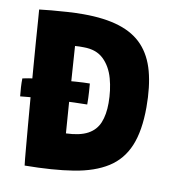

<svg xmlns="http://www.w3.org/2000/svg" viewBox="-77 -732 754 818"><g transform="rotate(10 299.5 -323.0)"><path d="M301 -286.5Q280 -286.5 245 -285.2Q210 -284 168.5 -282Q127 -280 86.5 -277.2Q46 -274.5 13.5 -271Q11.5 -290.5 10.2 -310.2Q9 -330 9.5 -348Q31 -353 69.8 -358Q108.5 -363 152.5 -367Q196.5 -371 235.2 -373.8Q274 -376.5 296.5 -376.5Q297.5 -366.5 299.2 -340.8Q301 -315 301 -286.5ZM83.5 16Q80.5 -7.5 76.8 -51.8Q73 -96 68 -153.2Q63 -210.5 58 -273.2Q53 -336 48 -397.5Q43 -459 39.2 -511.2Q35.5 -563.5 32.8 -600.2Q30 -637 29 -649.5Q49.5 -652 81.5 -655Q113.5 -658 150 -660.2Q186.5 -662.5 218.5 -662.5Q310.5 -662.5 374.5 -642.2Q438.5 -622 477.5 -579.8Q516.5 -537.5 534 -472.5Q551.5 -407.5 551.5 -319Q551.5 -216.5 524.2 -151.2Q497 -86 439.8 -49.8Q382.5 -13.5 294.2 0.8Q206 15 83.5 16ZM233 -149.5Q292.5 -151.5 326.8 -170Q361 -188.5 375.2 -223.2Q389.5 -258 389.5 -308Q389.5 -364 375.8 -413.5Q362 -463 330.2 -493.5Q298.5 -524 244 -524Q235 -524 224.8 -524Q214.5 -524 206.5 -523Q210.5 -468.5 214.8 -402.8Q219 -337 224 -271.2Q229 -205.5 233 -149.5Z"/></g></svg>

Font: Grandstander Thin
Style: Bold
Weight: 700
Version: Version 1.200